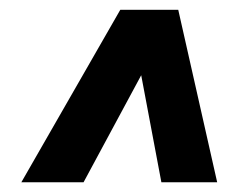

<svg xmlns="http://www.w3.org/2000/svg" viewBox="-20 -731 474 395"><path d="M23.9 -356 227.5 -710.9H346.7L426.8 -356H312L270.5 -576.2L151.9 -356Z"/></svg>

Font: Mardoto Black
Style: Italic
Weight: 900
Italic angle: -12°
Designer: Christian Robertson, Vahan Hovhannisyan
Foundry: Google
Version: Version 1.000